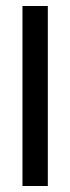

<svg xmlns="http://www.w3.org/2000/svg" viewBox="-20 -620 234 640"><path d="M54.9 0V-600H139.4V0Z"/></svg>

Font: Big Shoulders Text SC Thin
Style: Regular
Weight: 100
Designer: Patric King
Foundry: XO Type Co
Version: Version 2.002